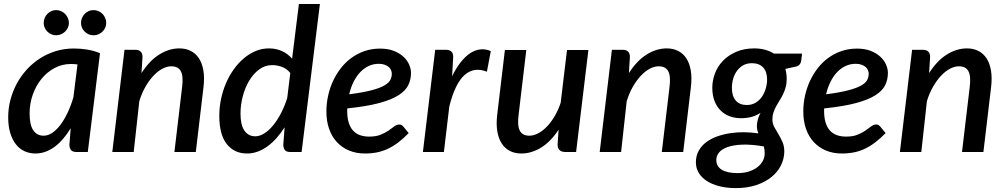

<svg xmlns="http://www.w3.org/2000/svg" viewBox="-20 -760 5030 960"><path d="M367.5 -438Q359 -439 350.8 -439.5Q342.5 -440 334 -440Q291 -440 253.2 -420Q215.5 -400 187.8 -366Q160 -332 144 -287.2Q128 -242.5 128 -193Q128 -136 146.2 -108.8Q164.5 -81.5 198 -81.5Q220.5 -81.5 242 -96.2Q263.5 -111 282.8 -136.8Q302 -162.5 318.5 -197.5Q335 -232.5 347 -273.5ZM333.5 -119Q316 -90 296.2 -66.8Q276.5 -43.5 254.5 -27Q232.5 -10.5 208 -1.5Q183.5 7.5 157 7.5Q127.5 7.5 102.5 -4Q77.5 -15.5 59.5 -38.5Q41.5 -61.5 31.2 -95.2Q21 -129 21 -173.5Q21 -219 32.5 -262.2Q44 -305.5 65 -343.8Q86 -382 115.5 -414Q145 -446 181.5 -469Q218 -492 260.2 -504.8Q302.5 -517.5 349 -517.5Q382.5 -517.5 415.5 -512.2Q448.5 -507 480 -494L419 0H362.5Q342 0 334.5 -10.5Q327 -21 327 -36.5ZM324.5 -645.5Q324.5 -632.5 319.2 -621.2Q314 -610 305.2 -601.8Q296.5 -593.5 285 -588.5Q273.5 -583.5 260.5 -583.5Q248 -583.5 236.8 -588.5Q225.5 -593.5 217 -601.8Q208.5 -610 203.5 -621.2Q198.5 -632.5 198.5 -645.5Q198.5 -658.5 203.5 -670.2Q208.5 -682 217 -690.8Q225.5 -699.5 236.8 -704.5Q248 -709.5 260.5 -709.5Q273.5 -709.5 285 -704.5Q296.5 -699.5 305.2 -690.8Q314 -682 319.2 -670.2Q324.5 -658.5 324.5 -645.5ZM511 -645.5Q511 -632.5 506 -621.2Q501 -610 492.2 -601.8Q483.5 -593.5 472 -588.5Q460.5 -583.5 447.5 -583.5Q434.5 -583.5 423.2 -588.5Q412 -593.5 403.5 -601.8Q395 -610 390 -621.2Q385 -632.5 385 -645.5Q385 -658.5 390 -670.2Q395 -682 403.5 -690.8Q412 -699.5 423.2 -704.5Q434.5 -709.5 447.5 -709.5Q460.5 -709.5 472 -704.5Q483.5 -699.5 492.2 -690.8Q501 -682 506 -670.2Q511 -658.5 511 -645.5Z M687.5 -394.5Q727 -456.5 776 -487.2Q825 -518 877 -518Q909 -518 934 -505.2Q959 -492.5 975 -467.8Q991 -443 997 -407Q1003 -371 997.5 -324.5L959 0H852L890.5 -324.5Q897.5 -379 884.2 -403.8Q871 -428.5 836.5 -428.5Q814.5 -428.5 791.2 -416Q768 -403.5 746.8 -380.8Q725.5 -358 707 -325.8Q688.5 -293.5 676.5 -254L648.5 0H541.5L602.5 -511H656.5Q674 -511 683.2 -502.2Q692.5 -493.5 692.5 -475Z M1431.5 -395Q1413.5 -417 1389.2 -425.8Q1365 -434.5 1341 -434.5Q1305 -434.5 1275.8 -412.8Q1246.5 -391 1225.8 -356.2Q1205 -321.5 1193.8 -278.2Q1182.5 -235 1182.5 -192Q1182.5 -135.5 1202 -107Q1221.5 -78.5 1256.5 -78.5Q1278.5 -78.5 1301.5 -93Q1324.5 -107.5 1345.5 -133Q1366.5 -158.5 1384.8 -193.5Q1403 -228.5 1416 -269.5ZM1579.5 -740 1488 0H1431.5Q1411 0 1403.8 -10.5Q1396.5 -21 1396.5 -36.5L1403 -123.5Q1384 -93.5 1362.5 -69.5Q1341 -45.5 1317.2 -28.2Q1293.5 -11 1268 -1.8Q1242.5 7.5 1215.5 7.5Q1151 7.5 1113.8 -39.8Q1076.5 -87 1076.5 -181Q1076.5 -223.5 1085.2 -265Q1094 -306.5 1110 -344Q1126 -381.5 1148.8 -413.2Q1171.5 -445 1199 -468.2Q1226.5 -491.5 1258.2 -504.8Q1290 -518 1324.5 -518Q1360.5 -518 1390 -504.5Q1419.5 -491 1440.5 -466.5L1474.5 -740Z M1874 -441Q1846 -441 1822.2 -429.5Q1798.5 -418 1779.8 -397.8Q1761 -377.5 1747.2 -349.5Q1733.5 -321.5 1726 -288.5Q1795 -297.5 1837 -308.5Q1879 -319.5 1901.5 -332.5Q1924 -345.5 1931.5 -360.2Q1939 -375 1939 -391.5Q1939 -399.5 1935.5 -408.5Q1932 -417.5 1924.2 -424.5Q1916.5 -431.5 1904 -436.2Q1891.5 -441 1874 -441ZM2023.5 -94.5Q1997.5 -68 1972.5 -48.8Q1947.5 -29.5 1921.5 -17Q1895.5 -4.5 1867 1.5Q1838.5 7.5 1805 7.5Q1760.5 7.5 1725 -7.5Q1689.5 -22.5 1664.2 -49.8Q1639 -77 1625.5 -115.8Q1612 -154.5 1612 -202.5Q1612 -242.5 1620.5 -281.2Q1629 -320 1645.2 -355Q1661.5 -390 1684.8 -419.8Q1708 -449.5 1737.8 -471Q1767.5 -492.5 1803.2 -504.8Q1839 -517 1880 -517Q1919.5 -517 1948.5 -505.8Q1977.5 -494.5 1996.8 -476.8Q2016 -459 2025.5 -437.5Q2035 -416 2035 -395.5Q2035 -362 2021.2 -334Q2007.5 -306 1972 -283.5Q1936.5 -261 1874.8 -244.5Q1813 -228 1716.5 -218Q1716 -215 1716 -211.8Q1716 -208.5 1716 -205Q1716 -141.5 1743.5 -109.2Q1771 -77 1826 -77Q1860.5 -77 1883.5 -86.5Q1906.5 -96 1922.8 -107.2Q1939 -118.5 1951.2 -128Q1963.5 -137.5 1977 -137.5Q1987.5 -137.5 1996.5 -127.5Z M2240.5 -378.5Q2260 -419 2282.8 -448Q2305.5 -477 2330.2 -493.5Q2355 -510 2381.2 -513Q2407.5 -516 2434 -504.5L2414.5 -401.5Q2351 -427 2303.2 -385.2Q2255.5 -343.5 2226.5 -227.5L2199.5 0H2094.5L2156 -511H2210Q2227.5 -511 2236.8 -502.2Q2246 -493.5 2246 -475Z M2922 -510 2860.5 0H2807Q2768 0 2768 -38L2773 -111.5Q2734 -52 2685.8 -22.2Q2637.5 7.5 2586.5 7.5Q2554.5 7.5 2529.5 -5.2Q2504.5 -18 2488.5 -42.8Q2472.5 -67.5 2466.5 -103.5Q2460.5 -139.5 2466 -186L2504.5 -510H2611.5L2573 -186Q2566 -131.5 2579.2 -106.5Q2592.5 -81.5 2627 -81.5Q2648 -81.5 2670.5 -93.2Q2693 -105 2714 -126.5Q2735 -148 2753 -178.5Q2771 -209 2783.5 -246.5L2815 -510Z M3124.5 -394.5Q3164 -456.5 3213 -487.2Q3262 -518 3314 -518Q3346 -518 3371 -505.2Q3396 -492.5 3412 -467.8Q3428 -443 3434 -407Q3440 -371 3434.5 -324.5L3396 0H3289L3327.5 -324.5Q3334.5 -379 3321.2 -403.8Q3308 -428.5 3273.5 -428.5Q3251.5 -428.5 3228.2 -416Q3205 -403.5 3183.8 -380.8Q3162.5 -358 3144 -325.8Q3125.5 -293.5 3113.5 -254L3085.5 0H2978.5L3039.5 -511H3093.5Q3111 -511 3120.2 -502.2Q3129.5 -493.5 3129.5 -475Z M3803.5 6.5Q3803.5 -12 3799 -28Q3736 -38.5 3691.2 -36.8Q3646.5 -35 3617.5 -24.5Q3588.5 -14 3575 2.8Q3561.5 19.5 3561.5 39Q3561.5 71.5 3588.5 88.5Q3615.5 105.5 3668 105.5Q3698.5 105.5 3723.5 97.8Q3748.5 90 3766.2 76.5Q3784 63 3793.8 45Q3803.5 27 3803.5 6.5ZM3714 -235Q3738.5 -235 3757.2 -246Q3776 -257 3788.8 -275Q3801.5 -293 3808.2 -315.8Q3815 -338.5 3815.5 -361.5Q3815.5 -402 3795.5 -423Q3775.5 -444 3739.5 -444Q3715 -444 3696.5 -433.8Q3678 -423.5 3665.2 -406.2Q3652.5 -389 3646 -366.8Q3639.5 -344.5 3639.5 -320.5Q3639.5 -279.5 3658.8 -257.2Q3678 -235 3714 -235ZM3990.5 -492 3986 -456.5Q3983 -434.5 3963.5 -428L3907 -415.5Q3910 -404 3911.8 -391.8Q3913.5 -379.5 3913.5 -365.5Q3913.5 -341.5 3908 -322.5Q3902.5 -303.5 3894.5 -287.2Q3886.5 -271 3877.2 -256.5Q3868 -242 3860.2 -227.5Q3852.5 -213 3847.2 -197.2Q3842 -181.5 3842 -163Q3842 -142.5 3851.2 -125.2Q3860.5 -108 3871.8 -89.8Q3883 -71.5 3892.2 -50.5Q3901.5 -29.5 3901.5 -2Q3901 35 3884.2 68Q3867.5 101 3836.2 126Q3805 151 3760.2 165.8Q3715.5 180.5 3659 180.5Q3613.5 180.5 3576.5 171Q3539.5 161.5 3513.5 144.5Q3487.5 127.5 3473.5 104Q3459.5 80.5 3459.5 52Q3459.5 18.5 3473.8 -6.8Q3488 -32 3512 -49.8Q3536 -67.5 3567.5 -78.5Q3599 -89.5 3633.8 -94.5Q3668.5 -99.5 3704 -98.8Q3739.5 -98 3771.5 -93Q3768.5 -101.5 3766.5 -110.5Q3764.5 -119.5 3764.5 -129.5Q3764.5 -144.5 3768.8 -160.8Q3773 -177 3782.5 -196Q3763.5 -183 3739.8 -176Q3716 -169 3684 -169Q3655 -169 3629 -178.5Q3603 -188 3583.5 -207Q3564 -226 3552.8 -254.5Q3541.5 -283 3541.5 -321.5Q3541.5 -358 3555 -393.5Q3568.5 -429 3595.2 -456.5Q3622 -484 3661.2 -501Q3700.5 -518 3751.5 -518Q3779.5 -518 3804.2 -511.5Q3829 -505 3849.5 -492Z M4258.5 -441Q4230.5 -441 4206.8 -429.5Q4183 -418 4164.2 -397.8Q4145.5 -377.5 4131.8 -349.5Q4118 -321.5 4110.5 -288.5Q4179.5 -297.5 4221.5 -308.5Q4263.5 -319.5 4286 -332.5Q4308.5 -345.5 4316 -360.2Q4323.5 -375 4323.5 -391.5Q4323.5 -399.5 4320 -408.5Q4316.5 -417.5 4308.8 -424.5Q4301 -431.5 4288.5 -436.2Q4276 -441 4258.5 -441ZM4408 -94.5Q4382 -68 4357 -48.8Q4332 -29.5 4306 -17Q4280 -4.5 4251.5 1.5Q4223 7.5 4189.5 7.5Q4145 7.5 4109.5 -7.5Q4074 -22.5 4048.8 -49.8Q4023.5 -77 4010 -115.8Q3996.5 -154.5 3996.5 -202.5Q3996.5 -242.5 4005 -281.2Q4013.5 -320 4029.8 -355Q4046 -390 4069.2 -419.8Q4092.5 -449.5 4122.2 -471Q4152 -492.5 4187.8 -504.8Q4223.5 -517 4264.5 -517Q4304 -517 4333 -505.8Q4362 -494.5 4381.2 -476.8Q4400.5 -459 4410 -437.5Q4419.5 -416 4419.5 -395.5Q4419.5 -362 4405.8 -334Q4392 -306 4356.5 -283.5Q4321 -261 4259.2 -244.5Q4197.5 -228 4101 -218Q4100.5 -215 4100.5 -211.8Q4100.5 -208.5 4100.5 -205Q4100.5 -141.5 4128 -109.2Q4155.5 -77 4210.5 -77Q4245 -77 4268 -86.5Q4291 -96 4307.2 -107.2Q4323.5 -118.5 4335.8 -128Q4348 -137.5 4361.5 -137.5Q4372 -137.5 4381 -127.5Z M4625.5 -394.5Q4665 -456.5 4714 -487.2Q4763 -518 4815 -518Q4847 -518 4872 -505.2Q4897 -492.5 4913 -467.8Q4929 -443 4935 -407Q4941 -371 4935.5 -324.5L4897 0H4790L4828.5 -324.5Q4835.5 -379 4822.2 -403.8Q4809 -428.5 4774.5 -428.5Q4752.5 -428.5 4729.2 -416Q4706 -403.5 4684.8 -380.8Q4663.5 -358 4645 -325.8Q4626.5 -293.5 4614.5 -254L4586.5 0H4479.5L4540.5 -511H4594.5Q4612 -511 4621.2 -502.2Q4630.5 -493.5 4630.5 -475Z"/></svg>

Font: Lato 2
Style: Italic
Weight: 600
Italic angle: -7°
Designer: Lukasz Dziedzic with Adam Twardoch and Botio Nikoltchev
Foundry: tyPoland Lukasz Dziedzic
Version: Version 2.015; 2015-08-06; http://www.latofonts.com/